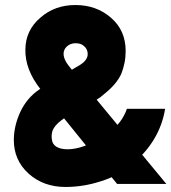

<svg xmlns="http://www.w3.org/2000/svg" viewBox="-20 -732 682 764"><path d="M241 12Q275 12 310 6.5Q345 1 379 -10Q449 -31 503 -76Q616 -169 637 -299H485Q466 -244 414 -204Q368 -170 316 -151Q280 -138 249 -138Q220 -138 203 -149Q189 -159 187 -174Q185 -184 185.5 -193Q186 -202 189 -212Q193 -222 201.5 -232.5Q210 -243 225 -254Q247 -271 271.5 -285.5Q296 -300 321 -312Q343 -322 362 -333.5Q381 -345 396 -359Q421 -379 437.5 -399Q454 -419 463 -439Q471 -460 475.5 -482Q480 -504 480 -529Q480 -611 422 -661Q364 -712 280 -712Q198 -712 141 -662Q82 -612 81 -536Q79 -455 142 -376L446 0H642L259 -463Q233 -494 233 -518Q233 -535 246 -547Q260 -560 281 -560Q303 -560 315 -548Q322 -542 325.5 -534Q329 -526 329 -517Q329 -493 299 -474Q289 -468 276 -460.5Q263 -453 245 -442Q213 -425 185.5 -408Q158 -391 135 -375Q87 -342 61 -287Q36 -233 35 -178Q34 -95 94 -41Q153 12 241 12Z"/></svg>

Font: Unageo
Style: ExtraBold
Weight: 800
Designer: Richard Sepsi
Foundry: Richard Sepsi
Version: Version 2.000